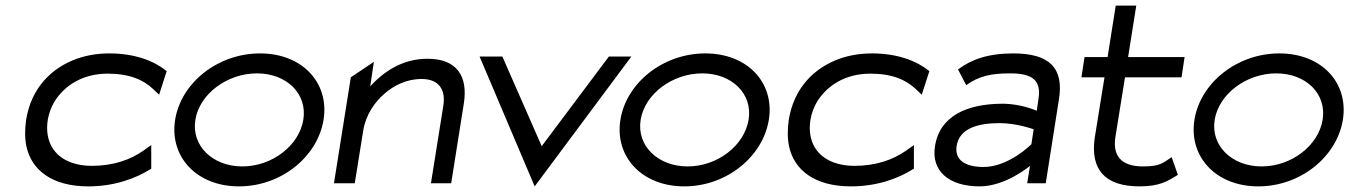

<svg xmlns="http://www.w3.org/2000/svg" viewBox="-20 -652 4800 683"><path d="M363 -390C441 -390 490 -368 525 -335L546 -315L573 -399C530 -434 462 -462 369 -462C329 -462 291 -456 256 -444C162 -411 91 -338 73 -226C68 -192 68 -160 74 -131C92 -48 164 11 294 11C387 11 463 -17 518 -52V-136L490 -116C444 -84 384 -62 306 -62C280 -62 255 -66 233 -74C173 -96 138 -149 150 -226C154 -249 162 -271 174 -291C209 -347 273 -390 363 -390Z M603 -226C582 -95 679 11 830 11C981 11 1110 -95 1131 -226C1152 -357 1056 -462 905 -462C754 -462 624 -357 603 -226ZM675 -226C690 -318 788 -391 894 -391C1000 -391 1074 -318 1059 -226C1044 -134 948 -60 842 -60C736 -60 660 -134 675 -226Z M1168 0H1242L1272 -187C1281 -243 1312 -288 1348 -319C1380 -347 1425 -371 1480 -371C1543 -371 1566 -331 1557 -276L1513 0H1585L1630 -284C1645 -379 1607 -443 1501 -443C1411 -443 1345 -397 1297 -345L1310 -432L1228 -377Z M1686 -451 1882 11 2226 -451H2146L1907 -132L1767 -451Z M2187 -226C2166 -95 2263 11 2414 11C2565 11 2694 -95 2715 -226C2736 -357 2640 -462 2489 -462C2338 -462 2208 -357 2187 -226ZM2259 -226C2274 -318 2372 -391 2478 -391C2584 -391 2658 -318 2643 -226C2628 -134 2532 -60 2426 -60C2320 -60 2244 -134 2259 -226Z M3076 -390C3154 -390 3203 -368 3238 -335L3259 -315L3286 -399C3243 -434 3175 -462 3082 -462C3042 -462 3004 -456 2969 -444C2875 -411 2804 -338 2786 -226C2781 -192 2781 -160 2787 -131C2805 -48 2877 11 3007 11C3100 11 3176 -17 3231 -52V-136L3203 -116C3157 -84 3097 -62 3019 -62C2993 -62 2968 -66 2946 -74C2886 -96 2851 -149 2863 -226C2867 -249 2875 -271 2887 -291C2922 -347 2986 -390 3076 -390Z M3306 -132C3292 -45 3354 11 3465 11C3558 11 3644 -62 3644 -62L3634 0H3700L3747 -299C3765 -410 3713 -462 3585 -462C3493 -462 3435 -440 3388 -405L3417 -349C3463 -382 3506 -391 3574 -391C3653 -391 3685 -366 3674 -299L3668 -258C3668 -258 3613 -283 3547 -283C3422 -283 3323 -241 3306 -132ZM3383 -133C3393 -197 3462 -214 3536 -214C3598 -214 3657 -192 3657 -192L3649 -139C3649 -139 3569 -58 3479 -58C3416 -58 3375 -81 3383 -133Z M3827 -377H3909L3874 -160C3859 -50 3909 11 4034 11C4104 11 4133 -7 4170 -30L4148 -93C4116 -72 4107 -60 4046 -60C3968 -60 3937 -98 3948 -166L3982 -377H4183L4194 -449H3993L4022 -632H3949L3920 -449H3838Z M4229 -226C4208 -95 4305 11 4456 11C4607 11 4736 -95 4757 -226C4778 -357 4682 -462 4531 -462C4380 -462 4250 -357 4229 -226ZM4301 -226C4316 -318 4414 -391 4520 -391C4626 -391 4700 -318 4685 -226C4670 -134 4574 -60 4468 -60C4362 -60 4286 -134 4301 -226Z"/></svg>

Font: Charger Sport
Style: ExtObl
Weight: 400
Designer: Jasper
Foundry: Cannot Into Space Fonts
Version: Version 1.1